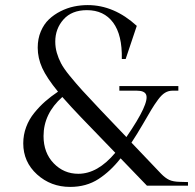

<svg xmlns="http://www.w3.org/2000/svg" viewBox="-20 -733 769 758"><path d="M722.2 0H560.1L456.1 -107.9Q416.5 -57.1 368.7 -26.1Q320.8 4.9 256.8 4.9Q180.7 4.9 126.2 -44.4Q71.8 -93.8 71.8 -167Q71.8 -200.7 83.3 -231.4Q94.7 -262.2 115.5 -287.6Q136.2 -313 158.4 -332.5Q180.7 -352.1 209 -371.1Q164.6 -425.3 146.7 -464.6Q128.9 -503.9 128.9 -544.9Q128.9 -580.1 141.1 -608.9Q153.3 -637.7 173.1 -656.5Q192.9 -675.3 219 -688.5Q245.1 -701.7 272 -707.3Q298.8 -712.9 326.2 -712.9Q430.2 -712.9 520 -630.9L476.1 -500H460.9Q462.9 -595.2 426.5 -644Q390.1 -692.9 323.2 -692.9Q263.2 -692.9 230.7 -656.2Q198.2 -619.6 198.2 -568.8Q198.2 -545.9 204.3 -524.7Q210.4 -503.4 220.9 -483.2Q231.4 -462.9 255.4 -433.6Q279.3 -404.3 305.2 -375.7Q331.1 -347.2 377 -298.8L479 -191.9Q571.8 -326.7 556.6 -359.9Q549.8 -375 520 -375H451.2V-393.1H684.1V-375H661.1Q645 -375 631.6 -366.9Q618.2 -358.9 603.8 -339.4Q589.4 -319.8 577.1 -299.3Q564.9 -278.8 542.5 -240.2Q520 -201.7 499 -169.9L616.2 -46.9Q632.3 -30.3 647.9 -22.9Q663.6 -15.6 689.9 -15.1L722.2 -14.2ZM151.9 -195.8Q151.9 -129.9 191.9 -88.4Q231.9 -46.9 289.1 -46.9Q365.7 -46.9 435.1 -129.9L300.8 -269Q262.2 -309.1 226.1 -350.1Q151.9 -284.2 151.9 -195.8Z"/></svg>

Font: Ortica Linear Light
Style: Regular
Weight: 300
Designer: Benedetta Bovani
Foundry: Collletttivo
Version: Version 2.000;Glyphs 3.1.2 (3151)